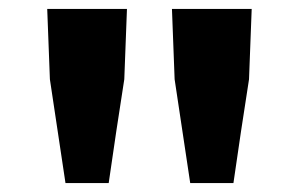

<svg xmlns="http://www.w3.org/2000/svg" viewBox="-20 -804 671 431"><path d="M127 -393 92 -626 86 -784H265L259 -626L241 -509L224 -393ZM407 -393 372 -626 366 -784H545L539 -626L521 -509L504 -393Z"/></svg>

Font: GenSekiGothic TW H
Style: Regular
Weight: 900
Version: Version 1.501;PS 1;hotconv 16.6.51;makeotf.lib2.5.65220